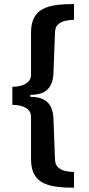

<svg xmlns="http://www.w3.org/2000/svg" viewBox="-20 -755 433 935"><path d="M340.4 159.2Q291.5 159.2 252.5 153.8Q213.4 148.4 186.3 133.7Q159.2 119 145.2 91.1Q131.1 63.2 131.1 19V-185.6Q131.1 -208 117.4 -220.7Q103.7 -233.5 83.1 -239Q62.4 -244.5 40.2 -244.5V-332.1Q61.7 -332.1 82.5 -337.7Q103.3 -343.3 117.2 -356.6Q131.1 -369.9 131.1 -391.5V-595.3Q131.1 -639.7 145.3 -667.4Q159.4 -695.2 186.7 -710Q213.9 -724.9 252.8 -730.2Q291.7 -735.4 340.4 -735.4V-658.6Q320.9 -658.6 299.9 -654.1Q278.9 -649.7 263.9 -637.2Q249 -624.8 248 -599.6L240.3 -400.1Q239.1 -349.6 213.4 -321.4Q187.7 -293.2 127.6 -293.2V-283.4Q167.8 -283.4 192.1 -270.7Q216.3 -257.9 227.8 -234.1Q239.3 -210.3 240.3 -176.5L248 23.1Q249 47.6 263.5 60.5Q278.1 73.4 299.1 77.9Q320.1 82.3 340.4 82.3Z"/></svg>

Font: Archivo SemiBold
Style: Regular
Weight: 600
Designer: Hector Gatti
Foundry: Omnibus-Type
Version: Version 2.001